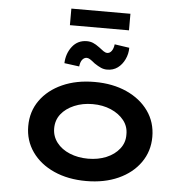

<svg xmlns="http://www.w3.org/2000/svg" viewBox="-61 -993 1033 1062"><g transform="rotate(5 455.5 -461.5)"><path d="M456 10Q355 10 277 -25Q199 -60 155 -122.5Q111 -185 111 -265Q111 -346 155 -408Q199 -470 277 -505Q355 -540 456 -540Q557 -540 634.5 -505Q712 -470 756 -408Q800 -346 800 -265Q800 -185 756 -122.5Q712 -60 634.5 -25Q557 10 456 10ZM456 -114Q512 -114 557.5 -133Q603 -152 630 -186.5Q657 -221 656 -265Q657 -310 630 -344Q603 -378 557.5 -397.5Q512 -417 456 -417Q400 -417 354 -397.5Q308 -378 281.5 -344.5Q255 -311 255 -265Q255 -221 281.5 -186.5Q308 -152 354 -133Q400 -114 456 -114ZM518 -614Q500 -614 484 -621Q468 -628 447 -642Q429 -657 419 -663Q409 -669 401 -669Q387 -669 376.5 -656.5Q366 -644 363 -618L280 -629Q282 -683 312.5 -722Q343 -761 394 -761Q412 -761 428 -754.5Q444 -748 464 -733Q479 -721 490 -713.5Q501 -706 511 -706Q525 -706 535 -719.5Q545 -733 548 -757L630 -745Q630 -711 615.5 -680.5Q601 -650 576.5 -632Q552 -614 518 -614ZM292 -841V-933H620V-841Z"/></g></svg>

Font: Lexend Tera SemiBold
Style: Regular
Weight: 600
Version: Version 1.007